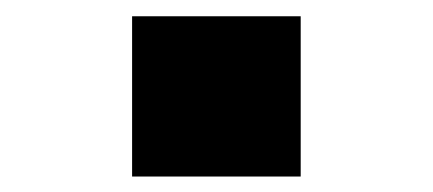

<svg xmlns="http://www.w3.org/2000/svg" viewBox="-20 -426 546 242"><path d="M146.5 -405.5H359V-203.5H146.5Z"/></svg>

Font: Hepta Slab ExtraBold
Style: Regular
Weight: 800
Designer: Michael LaGattuta
Foundry: Michael LaGattuta
Version: Version 1.102